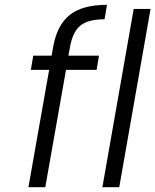

<svg xmlns="http://www.w3.org/2000/svg" viewBox="-20 -777 645 797"><path d="M381 -487H254L168 0H98L184 -487H108L118 -546H194L201 -584Q217 -673 269.5 -715Q322 -757 424 -757L414 -697Q346 -697 314 -671Q282 -645 271 -584L264 -546H391ZM605 -740 475 0H405L535 -740Z"/></svg>

Font: Fz Poppins Light
Style: Italic
Weight: 300
Italic angle: -10°
Designer: Ninad Kale (Devanagari), Jonny Pinhorn (Latin)
Foundry: Indian Type Foundry
Version: Vit hóa bi Vntype.Com & FontZin.Com